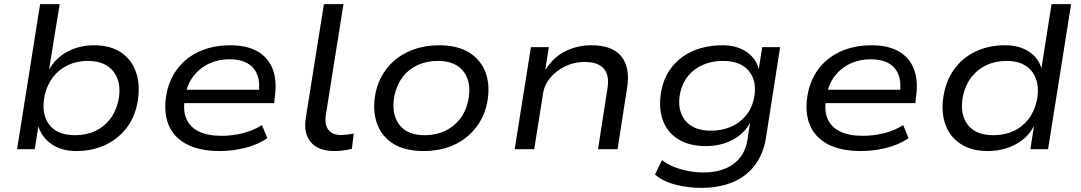

<svg xmlns="http://www.w3.org/2000/svg" viewBox="-20 -725 5254 933"><path d="M351 9Q281 9 233 -23Q185 -55 167 -109H166L149 0H63L175 -705H270L219 -391H221Q244 -430 277.5 -455Q311 -480 352 -492.5Q393 -505 437 -505Q518 -505 570.5 -468.5Q623 -432 643 -368Q663 -304 647 -221Q632 -147 589.5 -96Q547 -45 486 -18Q425 9 351 9ZM344 -68Q398 -68 441 -87.5Q484 -107 513.5 -144.5Q543 -182 555 -235Q573 -321 533 -375Q493 -429 407 -429Q354 -429 311 -409Q268 -389 238.5 -351.5Q209 -314 197 -261Q179 -174 218 -121Q257 -68 344 -68Z M1048 9Q949 9 885.5 -25Q822 -59 797.5 -122.5Q773 -186 790 -273Q805 -345 847 -397Q889 -449 953.5 -477Q1018 -505 1100 -505Q1179 -505 1231 -475.5Q1283 -446 1305 -389.5Q1327 -333 1315 -251L1312 -224H853L863 -289H1262L1236 -266Q1245 -323 1230.5 -361Q1216 -399 1181.5 -418Q1147 -437 1095 -437Q1041 -437 996 -416Q951 -395 920.5 -355.5Q890 -316 881 -261L879 -249Q868 -189 885.5 -148Q903 -107 946.5 -86Q990 -65 1057 -65Q1106 -65 1157 -77Q1208 -89 1253 -117L1279 -54Q1234 -22 1171.5 -6.5Q1109 9 1048 9Z M1606 9Q1527 9 1490.5 -34Q1454 -77 1466 -152L1554 -705H1649L1563 -164Q1559 -136 1565.5 -114.5Q1572 -93 1590 -81Q1608 -69 1635 -69Q1650 -69 1667 -71Q1684 -73 1699 -76L1690 -2Q1669 3 1649.5 6Q1630 9 1606 9Z M2039 9Q1948 9 1890.5 -27Q1833 -63 1811 -127.5Q1789 -192 1805 -274Q1817 -329 1845 -372Q1873 -415 1913.5 -444.5Q1954 -474 2004.5 -489.5Q2055 -505 2114 -505Q2204 -505 2261 -469Q2318 -433 2340.5 -370Q2363 -307 2347 -224Q2335 -168 2307 -125Q2279 -82 2239 -52Q2199 -22 2148.5 -6.5Q2098 9 2039 9ZM2043 -68Q2098 -68 2141 -88Q2184 -108 2214 -145.5Q2244 -183 2255 -236Q2273 -322 2234 -375.5Q2195 -429 2107 -429Q2055 -429 2011 -409.5Q1967 -390 1938 -352.5Q1909 -315 1897 -262Q1880 -175 1918.5 -121.5Q1957 -68 2043 -68Z M2481 0 2560 -496H2647L2630 -388H2632Q2670 -448 2728 -476.5Q2786 -505 2854 -505Q2922 -505 2963.5 -481Q3005 -457 3021.5 -410.5Q3038 -364 3027 -296L2981 0H2886L2931 -290Q2939 -334 2930 -363Q2921 -392 2894 -408Q2867 -424 2820 -424Q2770 -424 2726 -402.5Q2682 -381 2653.5 -346.5Q2625 -312 2619 -271L2576 0Z M3387 188Q3323 188 3261.5 172Q3200 156 3163 123L3197 53Q3222 73 3255 86Q3288 99 3324.5 106Q3361 113 3397 113Q3488 113 3544 72Q3600 31 3612 -45L3625 -129Q3605 -91 3571.5 -65.5Q3538 -40 3497 -27.5Q3456 -15 3411 -15Q3328 -15 3274 -49.5Q3220 -84 3199.5 -145Q3179 -206 3194 -286Q3205 -341 3232 -381.5Q3259 -422 3298.5 -450Q3338 -478 3387 -491.5Q3436 -505 3492 -505Q3561 -505 3608 -472.5Q3655 -440 3667 -389L3684 -496H3771L3702 -55Q3689 25 3647 79.5Q3605 134 3539 161Q3473 188 3387 188ZM3434 -90Q3487 -90 3530 -108Q3573 -126 3603.5 -162Q3634 -198 3644 -248Q3660 -330 3619.5 -379.5Q3579 -429 3493 -429Q3441 -429 3398 -411Q3355 -393 3325.5 -358Q3296 -323 3285 -273Q3269 -191 3309 -140.5Q3349 -90 3434 -90Z M4164 9Q4065 9 4001.5 -25Q3938 -59 3913.5 -122.5Q3889 -186 3906 -273Q3921 -345 3963 -397Q4005 -449 4069.5 -477Q4134 -505 4216 -505Q4295 -505 4347 -475.5Q4399 -446 4421 -389.5Q4443 -333 4431 -251L4428 -224H3969L3979 -289H4378L4352 -266Q4361 -323 4346.5 -361Q4332 -399 4297.5 -418Q4263 -437 4211 -437Q4157 -437 4112 -416Q4067 -395 4036.5 -355.5Q4006 -316 3997 -261L3995 -249Q3984 -189 4001.5 -148Q4019 -107 4062.5 -86Q4106 -65 4173 -65Q4222 -65 4273 -77Q4324 -89 4369 -117L4395 -54Q4350 -22 4287.5 -6.5Q4225 9 4164 9Z M4780 9Q4698 9 4644.5 -28Q4591 -65 4571 -129Q4551 -193 4568 -276Q4584 -349 4626 -400.5Q4668 -452 4729 -478.5Q4790 -505 4863 -505Q4933 -505 4979.5 -474.5Q5026 -444 5040 -395H5041L5090 -705H5185L5073 0H4987L5004 -110H5003Q4981 -69 4946 -43Q4911 -17 4868.5 -4Q4826 9 4780 9ZM4807 -68Q4861 -68 4904 -87.5Q4947 -107 4976.5 -144.5Q5006 -182 5018 -235Q5036 -321 4996.5 -375Q4957 -429 4871 -429Q4818 -429 4774.5 -409Q4731 -389 4701.5 -351.5Q4672 -314 4660 -261Q4642 -174 4681 -121Q4720 -68 4807 -68Z"/></svg>

Font: Nunito Sans 7pt SemiExpanded
Style: Italic
Weight: 400
Width: 6
Italic angle: -9°
Designer: Vernon Adams
Foundry: Vernon Adams
Version: Version 3.101;gftools[0.9.27]